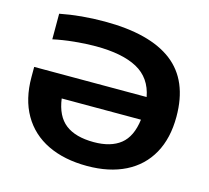

<svg xmlns="http://www.w3.org/2000/svg" viewBox="-108 -876 1101 1011"><g transform="rotate(15 443.0 -370.5)"><path d="M836.5 -362.5Q836.5 -245 790 -161.5Q743.5 -78 656 -34.2Q568.5 9.5 448 9.5Q324 9.5 233.2 -34.2Q142.5 -78 93.8 -162.5Q45 -247 45 -367V-422.5H658Q639.5 -522.5 557.8 -567Q476 -611.5 331 -611.5Q275 -611.5 213.8 -605.2Q152.5 -599 99.5 -587.5V-727Q213.5 -749.5 343 -749.5Q589 -749.5 712.8 -654.8Q836.5 -560 836.5 -362.5ZM660 -299.5H228Q240.5 -206 295.2 -163.5Q350 -121 450 -121Q542.5 -121 595.2 -163Q648 -205 660 -299.5Z"/></g></svg>

Font: Encode Sans Expanded
Style: Bold
Weight: 700
Width: 7
Designer: Multiple Designers
Foundry: Impallari Type
Version: Version 2.000